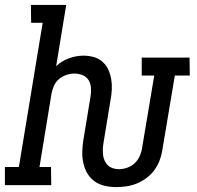

<svg xmlns="http://www.w3.org/2000/svg" viewBox="-33 -755 803 783"><path d="M442 8Q418 8 395 3Q372 -2 353.5 -15Q335 -28 323.5 -47.5Q312 -67 307 -89.5Q302 -112 302.5 -136Q303 -160 307 -184L336 -360Q339 -377 338 -395Q337 -413 329 -427Q321 -441 305 -448Q289 -455 271 -455Q255 -455 238 -449.5Q221 -444 207.5 -432.5Q194 -421 187 -405Q180 -389 177 -373L128 -74H175L176 0H-13V-74H44L141 -662H94L93 -735H237L196 -485Q219 -507 248.5 -517.5Q278 -528 307 -528Q329 -528 349 -522.5Q369 -517 384.5 -503.5Q400 -490 408.5 -471.5Q417 -453 420.5 -432.5Q424 -412 423 -390.5Q422 -369 418 -348L389 -172Q387 -160 386.5 -147Q386 -134 387.5 -122Q389 -110 394 -99Q399 -88 408 -80Q417 -72 428.5 -68.5Q440 -65 452 -65Q469 -65 487 -71.5Q505 -78 518 -91Q531 -104 538 -121Q545 -138 547 -155L596 -447H545V-520H740L741 -447H680L629 -143Q626 -122 618 -101Q610 -80 597 -62Q584 -44 565.5 -30Q547 -16 527 -7.5Q507 1 485 4.5Q463 8 442 8Z"/></svg>

Font: Iosevka Etoile
Style: Italic
Weight: 400
Italic angle: -9°
Designer: Belleve Invis
Foundry: Belleve Invis
Version: Version 22.1.2; ttfautohint (v1.8.4)